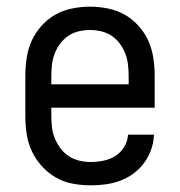

<svg xmlns="http://www.w3.org/2000/svg" viewBox="-20 -548 540 576"><path d="M252 8Q225 8 198 3Q171 -2 147.5 -15.5Q124 -29 105.5 -49.5Q87 -70 75.5 -94.5Q64 -119 60 -146Q56 -173 56 -200V-320Q56 -347 60 -374Q64 -401 75 -425.5Q86 -450 104.5 -470.5Q123 -491 146 -504Q169 -517 196 -522.5Q223 -528 250 -528Q277 -528 304 -522.5Q331 -517 354 -504Q377 -491 395.5 -470.5Q414 -450 425 -425.5Q436 -401 440 -374Q444 -347 444 -320V-225H134V-200Q134 -183 136 -166Q138 -149 144.5 -133Q151 -117 161.5 -103Q172 -89 186.5 -79.5Q201 -70 218 -66Q235 -62 252 -62Q271 -62 290.5 -66Q310 -70 326 -80Q342 -90 352.5 -107Q363 -124 364 -144H442Q441 -121 433.5 -99.5Q426 -78 412.5 -59.5Q399 -41 380.5 -27.5Q362 -14 341 -6Q320 2 297 5Q274 8 252 8ZM366 -295V-320Q366 -337 364 -354Q362 -371 356 -387Q350 -403 339.5 -417Q329 -431 315 -440.5Q301 -450 284 -454Q267 -458 250 -458Q233 -458 216 -454Q199 -450 185 -440.5Q171 -431 160.5 -417Q150 -403 144 -387Q138 -371 136 -354Q134 -337 134 -320V-295Z"/></svg>

Font: Iosevka Web
Style: Regular
Weight: 400
Monospace: yes
Designer: Belleve Invis
Foundry: Belleve Invis
Version: Version 28.0.3; ttfautohint (v1.8.3)